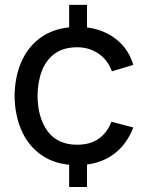

<svg xmlns="http://www.w3.org/2000/svg" viewBox="-20 -740 601 790"><path d="M264.5 29.5V-62Q192.5 -69.5 142.8 -107.5Q93 -145.5 67 -206.8Q41 -268 40 -345Q41 -423.5 67.5 -484.5Q94 -545.5 143.8 -582.8Q193.5 -620 264.5 -627.5V-720H338V-627Q408.5 -618 459 -577.8Q509.5 -537.5 528.5 -473L440.5 -446.5Q423.5 -493.5 385.2 -519.5Q347 -545.5 297.5 -545.5Q242 -545.5 206 -519.8Q170 -494 152.5 -448.8Q135 -403.5 134.5 -345Q135.5 -255 176.2 -199.8Q217 -144.5 297.5 -144.5Q350.5 -144.5 385.5 -168.8Q420.5 -193 438.5 -239L528.5 -215.5Q503 -149.5 454.5 -110.8Q406 -72 338 -63V29.5Z"/></svg>

Font: Manrope ExtraLight Medium
Style: Regular
Weight: 500
Version: Version 4.504